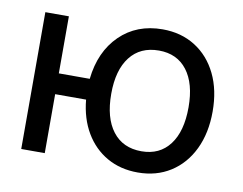

<svg xmlns="http://www.w3.org/2000/svg" viewBox="-63 -596 875 691"><g transform="rotate(10 374.5 -250.5)"><path d="M707 -252Q707 -173.5 678.5 -114.2Q650 -55 598.5 -22.2Q547 10.5 479 10.5Q415.5 10.5 366.5 -17.5Q317.5 -45.5 287.5 -96.2Q257.5 -147 251 -215.5H138V0H52V-500H138V-291.5H251Q262 -392.5 323.2 -452.5Q384.5 -512.5 479 -512.5Q547 -512.5 598.5 -480Q650 -447.5 678.5 -389Q707 -330.5 707 -252ZM619 -252Q619 -339 582.2 -387Q545.5 -435 479 -435Q411 -435 373.8 -387Q336.5 -339 336.5 -252Q336.5 -164 373.8 -115.5Q411 -67 479 -67Q545.5 -67 582.2 -115.5Q619 -164 619 -252Z"/></g></svg>

Font: Overused Grotesk
Style: Regular
Weight: 450
Version: Version 0.004